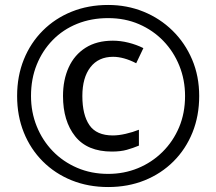

<svg xmlns="http://www.w3.org/2000/svg" viewBox="-20 -744 872 774"><path d="M431 -133Q332 -133 283 -194.5Q234 -256 234 -357Q234 -422 257 -472.5Q280 -523 325 -551.5Q370 -580 435 -580Q466 -580 498 -572Q530 -564 558 -550L529 -489Q504 -502 480.5 -508.5Q457 -515 436 -515Q377 -515 344.5 -473Q312 -431 312 -357Q312 -281 340.5 -239.5Q369 -198 435 -198Q458 -198 486.5 -204.5Q515 -211 540 -221V-157Q516 -147 491 -140Q466 -133 431 -133ZM416 10Q336 10 269 -17Q202 -44 152.5 -93.5Q103 -143 76 -210Q49 -277 49 -357Q49 -437 76 -504Q103 -571 152.5 -620.5Q202 -670 269 -697Q336 -724 416 -724Q492 -724 558.5 -697Q625 -670 675.5 -620.5Q726 -571 754.5 -504Q783 -437 783 -357Q783 -277 756 -210Q729 -143 679.5 -93.5Q630 -44 563 -17Q496 10 416 10ZM416 -43Q480 -43 536 -66Q592 -89 635 -131.5Q678 -174 702 -231Q726 -288 726 -357Q726 -422 703 -479Q680 -536 638.5 -579Q597 -622 540.5 -646.5Q484 -671 416 -671Q348 -671 291 -648Q234 -625 192.5 -582.5Q151 -540 128 -483Q105 -426 105 -357Q105 -292 128 -235Q151 -178 192.5 -135Q234 -92 291 -67.5Q348 -43 416 -43Z"/></svg>

Font: Noto Sans Khmer UI
Style: Regular
Weight: 400
Designer: Danh Hong and the Monotype Design Team
Foundry: Monotype Imaging Inc.
Version: Version 2.002